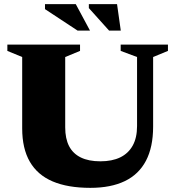

<svg xmlns="http://www.w3.org/2000/svg" viewBox="-20 -891 846 926"><path d="M641 -283V-616L562 -645.5V-676H790V-645.5L718.5 -616V-280.5Q718.5 -181.5 684 -115.8Q649.5 -50 582 -17.5Q514.5 15 415.5 15Q307 15 234 -16Q161 -47 124 -110.8Q87 -174.5 87 -272V-616L15.5 -645.5V-676H366V-645.5L294.5 -616V-276.5Q294.5 -222.5 313.2 -186.2Q332 -150 369.8 -131.5Q407.5 -113 464 -113Q520.5 -113 559.8 -132Q599 -151 620 -188.8Q641 -226.5 641 -283ZM414 -743.5H354L197 -847V-871H345.5ZM562.5 -743.5H506L408.5 -852V-871H544.5Z"/></svg>

Font: Newsreader 16pt 16pt ExtraBold
Style: Regular
Weight: 800
Version: Version 1.003